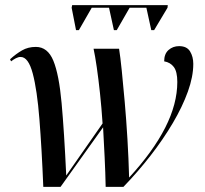

<svg xmlns="http://www.w3.org/2000/svg" viewBox="-20 -725 795 745"><path d="M275 -608 258 -695 260 -705H631L630 -695L578 -608H567L548 -695H483L433 -608H422L403 -695H336L286 -608ZM148 0Q142 -148 133 -262Q124 -376 107 -440Q90 -504 60 -504Q51 -504 41.5 -499Q32 -494 23 -487L19 -495Q42 -516 65.5 -529.5Q89 -543 119 -543Q165 -543 187 -489.5Q209 -436 219 -325.5Q229 -215 237 -44L378 -246Q374 -307 368 -363Q362 -419 355.5 -464Q349 -509 343 -536H442Q447 -505 452.5 -451Q458 -397 464 -329Q470 -261 474.5 -185.5Q479 -110 481 -36Q574 -137 621 -229.5Q668 -322 668 -407Q668 -447 654.5 -465Q641 -483 617 -487Q617 -516 634 -531Q651 -546 675 -546Q705 -546 717.5 -525.5Q730 -505 730 -477Q730 -428 709 -369.5Q688 -311 650.5 -247.5Q613 -184 564 -121Q515 -58 459 0H390Q389 -53 386 -115.5Q383 -178 380 -231L215 0Z"/></svg>

Font: Noto Serif Display SemiCondensed Medium
Style: Italic
Weight: 500
Width: 4
Italic angle: -12°
Designer: Monotype Design Team
Foundry: Monotype Imaging Inc.
Version: Version 2.009